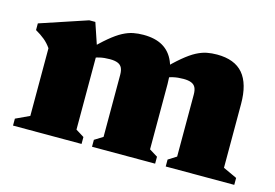

<svg xmlns="http://www.w3.org/2000/svg" viewBox="-69 -601 1054 736"><g transform="rotate(15 458.0 -233.0)"><path d="M265.5 -356V-48L298.5 -27.5V0H26.5V-27.5L81 -53V-321.5Q68.5 -339.5 53.2 -352Q38 -364.5 17 -376.5V-403L204.5 -465.5H228.5ZM557.5 -307V-48L590.5 -27.5V0H340V-27.5L373 -48V-294Q373 -311.5 367.8 -322Q362.5 -332.5 350.8 -337.2Q339 -342 319.5 -342Q297.5 -342 279 -337.8Q260.5 -333.5 244.5 -325L226.5 -352.5Q263.5 -390.5 290.5 -413Q317.5 -435.5 339 -446.8Q360.5 -458 379.8 -461.8Q399 -465.5 420 -465.5Q467 -465.5 497.2 -447.8Q527.5 -430 542.5 -395Q557.5 -360 557.5 -307ZM849.5 -306.5V-53L904.5 -27.5V0H632.5V-27.5L665 -48V-294Q665 -311.5 659.8 -322Q654.5 -332.5 642.8 -337.2Q631 -342 611.5 -342Q589.5 -342 571 -337.8Q552.5 -333.5 536.5 -325L518.5 -352.5Q555.5 -390.5 582.5 -413Q609.5 -435.5 631 -446.8Q652.5 -458 671.8 -461.8Q691 -465.5 712 -465.5Q782 -465.5 815.8 -425.8Q849.5 -386 849.5 -306.5Z"/></g></svg>

Font: Newsreader 16pt 16pt ExtraBold
Style: Regular
Weight: 800
Version: Version 1.003